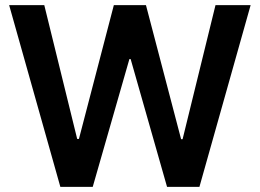

<svg xmlns="http://www.w3.org/2000/svg" viewBox="-20 -727 1011 747"><path d="M15.6 -707H152.3L280.3 -186.5H287.1L422.9 -707H547.9L684.6 -185.5H690.4L818.4 -707H955.1L755.9 0H629.9L488.3 -497.1H483.4L340.8 0H214.8Z"/></svg>

Font: Pretendard Std SemiBold
Style: Regular
Weight: 600
Designer: Base glyphs from Inter by Rasmus Andersson; Hangeul glyphs from Noto Sans CJK(Source Han Sans) by Jang Soo-young and Kan
Foundry: Kil Hyung-jin
Version: Version 1.309